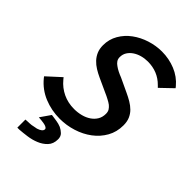

<svg xmlns="http://www.w3.org/2000/svg" viewBox="-265 -772 1092 1092"><g transform="rotate(45 281.5 -226.0)"><path d="M368 -670Q425 -670 476.5 -649Q528 -628 563 -586L570 -577L497 -507L486 -518Q432 -573 351 -573Q326 -573 302.5 -566.5Q279 -560 260.5 -547.5Q242 -535 231 -517.5Q220 -500 220 -477Q220 -462 227.5 -451Q235 -440 247 -432Q259 -423 275 -415Q283 -411 291 -407.5Q299 -404 307 -401L390 -362Q414 -351 436 -338Q458 -325 474.5 -308.5Q491 -292 500.5 -270Q510 -248 510 -218Q510 -165 486 -122.5Q462 -80 422 -50Q382 -20 331 -4Q280 12 227 12Q160 12 100.5 -12.5Q41 -37 0 -87L-7 -96L75 -171L85 -159Q114 -124 155 -104.5Q196 -85 245 -85Q274 -85 301 -92Q328 -99 348.5 -113Q369 -127 381 -147Q393 -167 393 -194Q393 -211 386 -222Q379 -233 368 -242Q356 -251 340 -259Q332 -264 323.5 -267.5Q315 -271 307 -275L222 -314Q198 -325 177 -338Q156 -351 140 -368Q124 -385 114.5 -407Q105 -429 105 -458Q105 -506 128 -545.5Q151 -585 188.5 -612.5Q226 -640 273 -655Q320 -670 368 -670ZM92 153 106 152Q113 152 121 151.5Q129 151 139 150Q147 148 156.5 146.5Q166 145 175 143Q210 132 210 113Q210 105 196 99Q188 96 178.5 94.5Q169 93 161 92L137 90L180 28L189 29Q203 31 222.5 34Q242 37 259 44Q276 52 289.5 65Q303 78 303 101Q303 138 281.5 160.5Q260 183 230 195Q201 207 168 211.5Q135 216 108 218H92Z"/></g></svg>

Font: Codetta
Style: Bold Italic
Weight: 700
Italic angle: -11°
Designer: Ulrich Proeller
Foundry: PROSA GmbH
Version: Version 2.00;September 29, 2018;FontCreator 11.5.0.2427 64-b